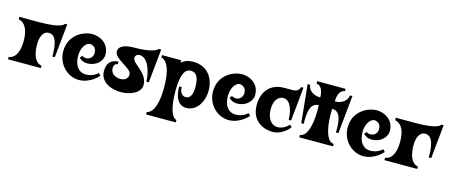

<svg xmlns="http://www.w3.org/2000/svg" viewBox="-52 -1328 5116 2187"><g transform="rotate(15 2506.5 -235.0)"><path d="M535 -558C535 -558 532 -500 244 -500H15V-471C15 -471 134 -466 134 -250C134 -24 15 -29 15 -29V0H402V-29C402 -29 292 -29 291 -250C291 -335 318 -411 388 -411C490 -411 495 -253 495 -161H524L564 -558Z M599 -253C599 -90 728 19 853 19C992 19 1080 -91 1080 -91L1055 -117C1055 -117 1004 -62 916 -62C828 -62 776 -134 776 -247C776 -334 822 -410 874 -410C904 -410 950 -388 950 -325C950 -277 914 -242 871 -242C840 -242 822 -257 822 -257L800 -229C800 -229 834 -188 898 -188C997 -188 1074 -256 1074 -338C1074 -466 963 -526 871 -526C761 -526 599 -442 599 -253Z M1643 -558C1643 -558 1613 -500 1361 -500C1296 -500 1189 -485 1189 -408C1189 -318 1398 -264 1398 -191C1398 -142 1361 -115 1309 -115C1251 -115 1192 -145 1192 -211C1192 -270 1239 -270 1239 -270V-299C1161 -299 1105 -254 1105 -157C1105 -23 1237 29 1352 29C1463 29 1583 -23 1583 -116C1583 -265 1401 -317 1401 -389C1401 -421 1430 -435 1450 -435C1561 -435 1603 -253 1603 -161H1632L1672 -558Z M2119 10C2238 10 2315 -112 2315 -244C2315 -389 2236 -519 2061 -519C2009 -519 1959 -505 1924 -470V-500H1697V-471C1697 -471 1816 -471 1816 -150C1816 171 1697 171 1697 171V200H2047V171C2047 171 1957 171 1951 -123V-158C1952 -315 1983 -413 2061 -413C2136 -413 2159 -346 2159 -244C2159 -157 2133 -107 2081 -107C2031 -107 2008 -155 2008 -206H1978C1978 -107 2007 10 2119 10Z M2365 -253C2365 -90 2494 19 2619 19C2758 19 2846 -91 2846 -91L2821 -117C2821 -117 2770 -62 2682 -62C2594 -62 2542 -134 2542 -247C2542 -334 2588 -410 2640 -410C2670 -410 2716 -388 2716 -325C2716 -277 2680 -242 2637 -242C2606 -242 2588 -257 2588 -257L2566 -229C2566 -229 2600 -188 2664 -188C2763 -188 2840 -256 2840 -338C2840 -466 2729 -526 2637 -526C2527 -526 2365 -442 2365 -253Z M3239 -500H3138C2983 -500 2886 -398 2886 -229C2886 -55 3014 19 3139 19C3258 19 3336 -87 3336 -87L3311 -113C3311 -113 3260 -48 3182 -48C3094 -48 3052 -132 3052 -229C3052 -328 3101 -386 3160 -386C3251 -386 3281 -254 3281 -161H3310L3350 -558H3321C3321 -558 3315 -500 3239 -500Z M3430 -161H3459C3454 -311 3476 -411 3570 -411C3571 -392 3571 -372 3571 -350C3571 -157 3523 -29 3450 -29V0H3848V-29C3775 -29 3727 -157 3727 -350C3727 -372 3727 -392 3728 -411C3822 -411 3844 -311 3839 -161H3868L3913 -610H3884C3876 -545 3816 -500 3735 -500C3735 -585 3767 -641 3816 -641V-670H3482V-641C3531 -641 3563 -585 3563 -500C3482 -500 3422 -545 3414 -610H3385Z M3953 -253C3953 -90 4082 19 4207 19C4346 19 4434 -91 4434 -91L4409 -117C4409 -117 4358 -62 4270 -62C4182 -62 4130 -134 4130 -247C4130 -334 4176 -410 4228 -410C4258 -410 4304 -388 4304 -325C4304 -277 4268 -242 4225 -242C4194 -242 4176 -257 4176 -257L4154 -229C4154 -229 4188 -188 4252 -188C4351 -188 4428 -256 4428 -338C4428 -466 4317 -526 4225 -526C4115 -526 3953 -442 3953 -253Z M4974 -558C4974 -558 4971 -500 4683 -500H4454V-471C4454 -471 4573 -466 4573 -250C4573 -24 4454 -29 4454 -29V0H4841V-29C4841 -29 4731 -29 4730 -250C4730 -335 4757 -411 4827 -411C4929 -411 4934 -253 4934 -161H4963L5003 -558Z"/></g></svg>

Font: Ouroboros
Style: Regular
Weight: 400
Designer: Ariel Martín Pérez
Foundry: Velvetyne Type Foundry
Version: Version 2.001;hotconv 1.0.109;makeotfexe 2.5.65596